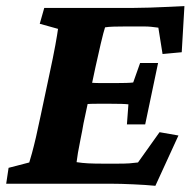

<svg xmlns="http://www.w3.org/2000/svg" viewBox="-30 -599 629 626"><path d="M476.6 6.8Q447.3 3.9 405.3 2Q363.3 0 330.1 0H-9.8L-2 -51.8L65.4 -69.3Q68.4 -78.1 74.2 -99.6Q80.1 -121.1 87.4 -152.3Q94.7 -183.6 102.5 -221.7L130.9 -355.5Q143.6 -414.1 150.4 -451.7Q157.2 -489.3 159.2 -504.9L99.6 -521.5L114.3 -573.2H405.3Q427.7 -573.2 458.5 -574.2Q489.3 -575.2 520.5 -576.7Q551.8 -578.1 571.3 -579.1L562.5 -428.7L500 -422.9L486.3 -508.8Q472.7 -510.7 462.4 -511.7Q452.1 -512.7 440.4 -512.7H377.9Q359.4 -512.7 341.3 -512.2Q323.2 -511.7 312.5 -509.8Q310.5 -503.9 306.6 -489.3Q302.7 -474.6 298.3 -455.6Q293.9 -436.5 289.6 -417Q285.2 -397.5 281.2 -379.9L242.2 -196.3Q238.3 -172.9 232.9 -147Q227.5 -121.1 224.1 -100.6Q220.7 -80.1 219.7 -70.3Q238.3 -67.4 257.8 -66.4Q277.3 -65.4 309.6 -65.4H349.6Q377.9 -65.4 392.1 -66.4Q406.2 -67.4 419.9 -69.3L490.2 -168L551.8 -157.2ZM383.8 -193.4 388.7 -258.8Q380.9 -259.8 365.7 -260.3Q350.6 -260.7 331.1 -260.7H287.1Q268.6 -260.7 253.4 -259.8Q238.3 -258.8 232.4 -257.8L248 -331.1Q253.9 -330.1 268.6 -329.1Q283.2 -328.1 301.8 -328.1H345.7Q365.2 -328.1 381.3 -328.6Q397.5 -329.1 404.3 -330.1L426.8 -393.6H485.4L443.4 -193.4Z"/></svg>

Font: Crimson Pro ExtraBold
Style: Italic
Weight: 800
Italic angle: -12°
Designer: Jacques Le Bailly
Foundry: Baron von Fonthausen
Version: Version 1.003